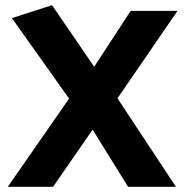

<svg xmlns="http://www.w3.org/2000/svg" viewBox="-20 -722 717 742"><path d="M185 0 338 -221 475 0H660L434 -342L666 -680H485L344 -464L181 -702L26 -652L247 -341L10 0Z"/></svg>

Font: Catamaran Thin ExtraBold
Style: Regular
Weight: 800
Version: Version 2.000